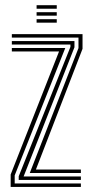

<svg xmlns="http://www.w3.org/2000/svg" viewBox="-20 -734 361 754"><path d="M96.9 -54.6 288.2 -545.2V-586.4H26.5V-600H304.1V-542.3L121 -68.2H297.6V-54.6ZM21.9 0V-48.7L211.8 -531.8H26.5V-545.4H236.3L37.7 -45.2V-13.6H297.6V0ZM53.5 -27.3V-41.7L256.6 -549.9V-559.1H26.5V-572.7H272.4V-548.3L72.7 -40.9H297.6V-27.3ZM123.7 -699.8V-713.5H202.9V-699.8ZM123.7 -645V-658.7H202.9V-645ZM123.7 -672.4V-686.1H202.9V-672.4Z"/></svg>

Font: Big Shoulders Inline Text Thin
Style: Regular
Weight: 100
Designer: Patric King
Foundry: XO Type Co
Version: Version 2.002